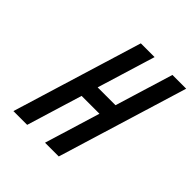

<svg xmlns="http://www.w3.org/2000/svg" viewBox="-181 -798 928 928"><g transform="rotate(45 283.0 -333.5)"><path d="M565.9 -667H471.9L380.8 -369H258.8L349.9 -667H255.9L52 0H146L233.1 -285H355.1L268 0H362Z"/></g></svg>

Font: Din Kursivschrift
Style: Condensed Italic Polish
Weight: 400
Version: Version 1.07